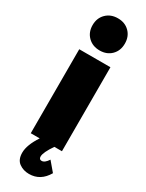

<svg xmlns="http://www.w3.org/2000/svg" viewBox="-259 -838 819 1077"><g transform="rotate(30 151.0 -300.0)"><path d="M76.5 -774Q106 -803 152 -803Q198 -803 227 -774Q256 -745 256 -699Q256 -653 227 -624Q198 -595 152 -595Q106 -595 76.5 -624Q47 -653 47 -699Q47 -745 76.5 -774ZM252 0H203Q163 58 163 85Q163 104 180 104Q200 104 220 73L270 132Q229 203 155 203Q118 203 90.5 183Q63 163 63 118Q63 68 108 0H50V-544H252Z"/></g></svg>

Font: Montserrat Extra Bold
Style: Regular
Weight: 800
Designer: Julieta Ulanovsky
Foundry: Julieta Ulanovsky
Version: Version 3.001;PS 003.001;hotconv 1.0.70;makeotf.lib2.5.58329